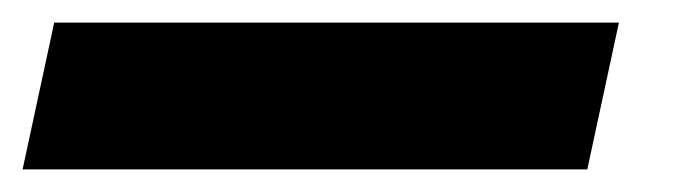

<svg xmlns="http://www.w3.org/2000/svg" viewBox="-131 -20 601 170"><path d="M417 0 389 130H-111L-83 0Z"/></svg>

Font: Plus Jakarta Display
Style: Bold Italic
Weight: 700
Italic angle: -12°
Designer: Gumpita Rahayu
Foundry: Tokotype Studio
Version: Version 1.000;hotconv 1.0.109;makeotfexe 2.5.65596